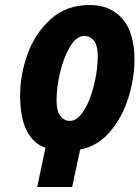

<svg xmlns="http://www.w3.org/2000/svg" viewBox="-20 -744 555 764"><path d="M161 -156Q113 -172 86.5 -223.5Q60 -275 60 -366Q60 -445 89.5 -528Q119 -611 181.5 -667.5Q244 -724 337 -724Q420 -724 467.5 -669Q515 -614 515 -506Q515 -432 490.5 -354Q466 -276 417 -219Q368 -162 299 -149L267 0H128ZM369 -521Q369 -562 354 -581.5Q339 -601 316 -601Q285 -601 259.5 -559.5Q234 -518 219.5 -457.5Q205 -397 205 -344Q205 -303 220 -283Q235 -263 258 -263Q288 -263 313.5 -303.5Q339 -344 354 -405Q369 -466 369 -521Z"/></svg>

Font: Noto Sans Display Ex Bold Cond
Style: Italic
Weight: 800
Width: 3
Italic angle: -12°
Designer: Monotype Design team
Foundry: Monotype Imaging Inc.
Version: Version 1.000